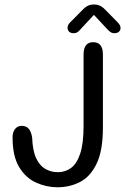

<svg xmlns="http://www.w3.org/2000/svg" viewBox="-20 -802 543 833"><path d="M229.5 10.5Q181.5 10.5 136.5 -9.8Q91.5 -30 63 -77.2Q34.5 -124.5 34.5 -206Q34.5 -228.5 45.2 -242.2Q56 -256 73.5 -256Q94.5 -256 105 -243Q115.5 -230 119.5 -205Q121.5 -148.5 136.8 -115.8Q152 -83 176.8 -69Q201.5 -55 231 -55Q263.5 -55 288.5 -73.5Q313.5 -92 328 -135.8Q342.5 -179.5 342.5 -254V-565Q342.5 -619 384.5 -619Q426.5 -619 426.5 -565V-249Q426.5 -148.5 399.2 -92Q372 -35.5 327.2 -12.5Q282.5 10.5 229.5 10.5ZM491 -704.5Q503 -692 503 -681Q503 -670.5 495.8 -664.2Q488.5 -658 476.5 -658Q465.5 -658 458 -663.8Q450.5 -669.5 442 -679L387.5 -737.5L333 -679Q324.5 -668.5 317.2 -663.2Q310 -658 299 -658Q287 -658 280 -664.5Q273 -671 273 -681.5Q273 -686.5 275.5 -692.5Q278 -698.5 284 -704.5L331 -752Q345 -767.5 357.5 -775Q370 -782.5 387.5 -782.5Q405 -782.5 417.5 -775.2Q430 -768 444.5 -752Z"/></svg>

Font: Sono
Style: Regular
Weight: 400
Designer: Tyler Finck
Foundry: Tyler Finck
Version: Version 2.112